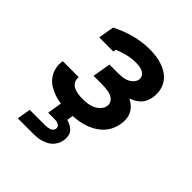

<svg xmlns="http://www.w3.org/2000/svg" viewBox="-205 -659 1010 1010"><g transform="rotate(45 300.0 -154.0)"><path d="M259 8Q232 8 205 5.5Q178 3 153.5 -5Q129 -13 107 -26Q85 -39 70 -59Q55 -79 48.5 -105Q42 -131 47 -158V-160H166Q163 -142 171 -127.5Q179 -113 193.5 -105.5Q208 -98 225 -95.5Q242 -93 259 -93Q277 -93 295 -95Q313 -97 330.5 -104.5Q348 -112 362 -126.5Q376 -141 379 -158Q381 -170 377 -180.5Q373 -191 365.5 -198Q358 -205 347.5 -209.5Q337 -214 326 -216Q315 -218 303.5 -219Q292 -220 280 -220H216L233 -321H297Q312 -321 327 -322.5Q342 -324 357 -330Q372 -336 384 -348Q396 -360 399 -375Q401 -389 394.5 -400Q388 -411 376.5 -417Q365 -423 351 -425Q337 -427 323 -427Q293 -427 262.5 -419.5Q232 -412 202 -400L199 -384H166Q165 -384 164 -383.5Q163 -383 162 -382L161 -384H94L109 -472Q161 -499 216.5 -513.5Q272 -528 327 -528Q352 -528 377 -524.5Q402 -521 425 -512.5Q448 -504 467.5 -490Q487 -476 499.5 -456Q512 -436 516.5 -411.5Q521 -387 516 -361Q514 -346 507.5 -330.5Q501 -315 489.5 -303Q478 -291 463.5 -283Q449 -275 434 -269Q451 -260 465 -247.5Q479 -235 487.5 -218.5Q496 -202 498 -182Q500 -162 496 -142Q492 -117 480 -93.5Q468 -70 448.5 -52Q429 -34 405.5 -22Q382 -10 357.5 -3.5Q333 3 308 5.5Q283 8 259 8ZM92 220 105 144H220Q228 144 236 143Q244 142 251.5 139.5Q259 137 265.5 131Q272 125 273 117Q275 109 271 102Q267 95 260 91.5Q253 88 245 87Q237 86 229 86H184L214 -93H304L282 42Q297 46 310.5 53Q324 60 333 71Q342 82 345 97.5Q348 113 345 129Q343 143 336 157.5Q329 172 318.5 183Q308 194 294 201Q280 208 265.5 212.5Q251 217 236 218.5Q221 220 207 220Z"/></g></svg>

Font: Iosevka Etoile
Style: Bold Italic
Weight: 700
Italic angle: -9°
Designer: Belleve Invis
Foundry: Belleve Invis
Version: Version 28.1.0; ttfautohint (v1.8.4)